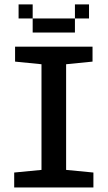

<svg xmlns="http://www.w3.org/2000/svg" viewBox="-20 -832 478 852"><path d="M43 -66.4 164.1 -78.1V-546.9L46.9 -558.6V-625H390.6V-558.6L273.4 -546.9V-78.1L394.5 -66.4V0H43ZM187.5 -750V-687.5H125V-750ZM250 -750V-687.5H187.5V-750ZM312.5 -750V-687.5H250V-750ZM375 -812.5V-750H312.5V-812.5ZM125 -812.5V-750H62.5V-812.5Z"/></svg>

Font: Sudo Variable
Style: Regular
Weight: 400
Monospace: yes
Designer: Jens Kutilek
Foundry: Jens Kutilek
Version: Version 0.040